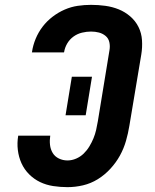

<svg xmlns="http://www.w3.org/2000/svg" viewBox="-20 -763 640 791"><path d="M258 8Q228 8 199 3.5Q170 -1 145 -13Q120 -25 100 -45Q80 -65 68.5 -90.5Q57 -116 53.5 -145Q50 -174 55 -204H187Q184 -185 186 -166.5Q188 -148 197 -133Q206 -118 222.5 -110Q239 -102 258 -102Q276 -102 293.5 -109.5Q311 -117 324.5 -130Q338 -143 348 -159.5Q358 -176 365 -193Q372 -210 376 -227.5Q380 -245 383 -263L431 -556Q434 -573 430.5 -589Q427 -605 415 -615Q403 -625 387.5 -629Q372 -633 355 -633Q337 -633 318 -628.5Q299 -624 283 -612.5Q267 -601 257 -584Q247 -567 244 -548Q244 -548 243.5 -547.5Q243 -547 243 -547H111Q112 -548 112 -548.5Q112 -549 112 -550Q116 -577 127 -603.5Q138 -630 155.5 -653Q173 -676 196.5 -694Q220 -712 246.5 -723.5Q273 -735 300.5 -739Q328 -743 355 -743Q385 -743 414 -739Q443 -735 469 -724.5Q495 -714 516.5 -695.5Q538 -677 550.5 -652Q563 -627 565 -597.5Q567 -568 562 -538L513 -245Q508 -214 499 -182.5Q490 -151 474 -122Q458 -93 434.5 -67.5Q411 -42 382.5 -24.5Q354 -7 322 0.5Q290 8 258 8ZM250 -288 276 -447H359L333 -288Z"/></svg>

Font: Iosevka SS04 XBd Ex
Style: Italic
Weight: 800
Width: 7
Italic angle: -9°
Monospace: yes
Designer: Belleve Invis
Foundry: Belleve Invis
Version: Version 19.0.0; ttfautohint (v1.8.4)